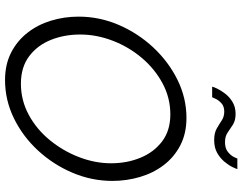

<svg xmlns="http://www.w3.org/2000/svg" viewBox="-120 -837 962 762"><g transform="rotate(90 361.0 -456.0)"><path d="M298 5Q236 5 189 -19Q142 -43 110 -84Q78 -125 62 -177.5Q46 -230 46 -287Q46 -370 79 -446.5Q112 -523 168.5 -583.5Q225 -644 297 -679.5Q369 -715 448 -715Q510 -715 557 -690.5Q604 -666 635.5 -624.5Q667 -583 682.5 -530Q698 -477 698 -421Q698 -339 665.5 -262.5Q633 -186 577 -125.5Q521 -65 449 -30Q377 5 298 5ZM312 -58Q378 -58 435.5 -89Q493 -120 536 -172.5Q579 -225 603.5 -288.5Q628 -352 628 -416Q628 -479 606 -532.5Q584 -586 541 -618.5Q498 -651 434 -651Q368 -651 310.5 -620Q253 -589 209.5 -537.5Q166 -486 141.5 -422Q117 -358 117 -293Q117 -230 138.5 -176.5Q160 -123 203.5 -90.5Q247 -58 312 -58ZM536 -825Q508 -825 490.5 -835Q473 -845 458 -855Q443 -865 423 -865Q402 -865 390 -854Q378 -843 372.5 -831.5Q367 -820 366 -817H324Q325 -823 332 -837.5Q339 -852 352 -869Q365 -886 385 -898Q405 -910 432 -910Q458 -910 474.5 -899.5Q491 -889 506 -878.5Q521 -868 544 -868Q569 -868 583 -879.5Q597 -891 603 -903Q609 -915 609 -917H651Q650 -912 643 -897.5Q636 -883 622 -866Q608 -849 587 -837Q566 -825 536 -825Z"/></g></svg>

Font: Raleway
Style: Italic
Weight: 400
Italic angle: -12°
Designer: Matt McInerney, Pablo Impallari, Rodrigo Fuenzalida
Foundry: Matt McInerney, Pablo Impallari, Rodrigo Fuenzalida
Version: Version 4.026